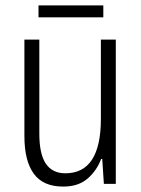

<svg xmlns="http://www.w3.org/2000/svg" viewBox="-20 -678 521 708"><path d="M407 -532V0H363L357 -92H353Q337 -49 303 -19.5Q269 10 213 10Q139 10 104.5 -37.5Q70 -85 70 -176V-532H125V-186Q125 -110 149 -74.5Q173 -39 221 -39Q352 -39 352 -240V-532ZM361 -658V-614H122V-658Z"/></svg>

Font: Noto Sans Tamil Condensed Light
Style: Regular
Weight: 300
Width: 3
Designer: Jelle Bosma - Monotype Design Team
Foundry: Monotype Imaging Inc.
Version: Version 2.004; ttfautohint (v1.8.4.7-5d5b)